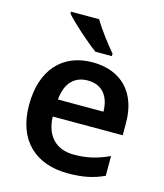

<svg xmlns="http://www.w3.org/2000/svg" viewBox="-115 -852 811 949"><g transform="rotate(15 290.5 -378.0)"><path d="M274 -766H130V-756C162 -719 249 -641 298 -606H382V-619C350 -656 300 -721 274 -766ZM299 -552C149 -552 49 -452 49 -267C49 -82 161 10 320 10C400 10 452 -2 506 -27V-128C447 -101 396 -87 326 -87C234 -87 180 -144 177 -242H535V-306C535 -461 445 -552 299 -552ZM299 -459C376 -459 412 -405 413 -330H180C187 -415 231 -459 299 -459Z"/></g></svg>

Font: Noto Sans Ol Chiki SemiBold
Style: Regular
Weight: 600
Designer: Monotype Design Team, Lewis McGuffie
Foundry: Monotype Imaging Inc.
Version: Version 2.003